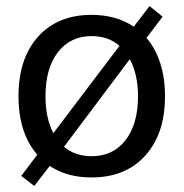

<svg xmlns="http://www.w3.org/2000/svg" viewBox="-20 -571 606 633"><path d="M524 -254Q524 -130 459 -58Q394 14 282 14Q200 14 144 -24L93 42L50 9L103 -61Q41 -132 41 -254Q41 -378 105.5 -450Q170 -522 282 -522Q363 -522 421 -483L473 -551L516 -516L463 -446Q493 -411 508.5 -362Q524 -313 524 -254ZM130 -254Q130 -181 156 -132L374 -420Q337 -452 282 -452Q212 -452 171 -399Q130 -346 130 -254ZM435 -254Q435 -325 408 -376L191 -87Q228 -56 282 -56Q353 -56 394 -109Q435 -162 435 -254Z"/></svg>

Font: CST
Style: Regular
Weight: 400
Version: Version 1.00